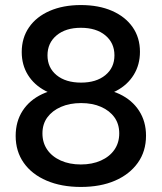

<svg xmlns="http://www.w3.org/2000/svg" viewBox="-20 -730 640 760"><path d="M300 10Q223 10 164.5 -15Q106 -40 74 -85.5Q42 -131 42 -192Q42 -249 69.5 -291.5Q97 -334 147 -357.5Q197 -381 264 -381V-347Q204 -347 159.5 -370.5Q115 -394 90.5 -433.5Q66 -473 66 -524Q66 -580 95 -622Q124 -664 177 -687Q230 -710 300 -710Q371 -710 423.5 -687Q476 -664 505 -622.5Q534 -581 534 -525Q534 -474 509.5 -434Q485 -394 440.5 -370.5Q396 -347 336 -347V-381Q404 -381 453.5 -357.5Q503 -334 530.5 -291.5Q558 -249 558 -193Q558 -131 525.5 -85.5Q493 -40 435.5 -15Q378 10 300 10ZM300 -79Q345 -79 379.5 -94.5Q414 -110 433 -137.5Q452 -165 452 -202Q452 -239 433 -265.5Q414 -292 380 -307Q346 -322 301 -322Q256 -322 221.5 -307Q187 -292 167.5 -265.5Q148 -239 148 -202Q148 -165 167 -137.5Q186 -110 220.5 -94.5Q255 -79 300 -79ZM301 -403Q361 -403 397 -432.5Q433 -462 433 -511Q433 -560 397 -590Q361 -620 300 -620Q240 -620 204 -590Q168 -560 168 -511Q168 -462 204 -432.5Q240 -403 301 -403Z"/></svg>

Font: SUSE Medium
Style: Regular
Weight: 500
Designer: Rene Bieder
Foundry: SUSE
Version: Version 1.000